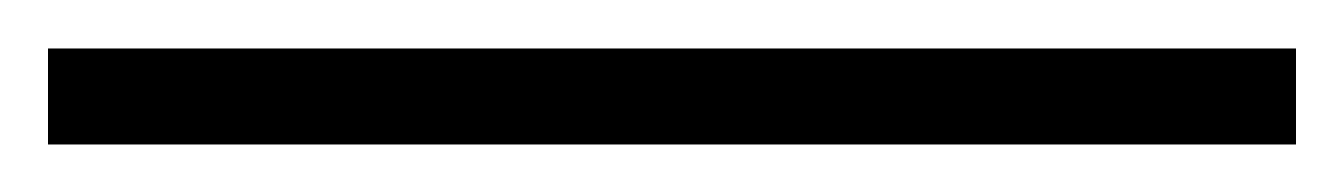

<svg xmlns="http://www.w3.org/2000/svg" viewBox="-20 98 560 80"><path d="M0 118.2H520V158.2H0Z"/></svg>

Font: Flanker Steampunk
Style: Regular
Weight: 400
Designer: Alexey Kryukov, Leonardo Di Lena
Foundry: Alexey Kryukov, Leonardo Di Lena
Version: 1.210